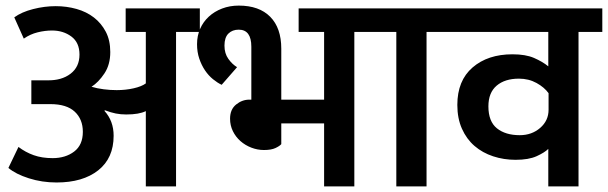

<svg xmlns="http://www.w3.org/2000/svg" viewBox="-20 -666 2172 686"><path d="M31 -604Q57 -623 98 -633.5Q139 -644 179 -644Q218 -644 253.5 -634Q289 -624 315.5 -603.5Q342 -583 358 -552.5Q374 -522 374 -480Q374 -435 353 -403.5Q332 -372 307 -356Q327 -350 350.5 -347Q374 -344 397 -344Q429 -344 457.5 -350.5Q486 -357 501 -368V-552H429V-636H694V-552H609V0H501V-269Q477 -257 431 -257Q411 -257 393.5 -260.5Q376 -264 355 -272L353 -270Q386 -234 386 -181Q386 -101 331 -57.5Q276 -14 182 -14Q130 -14 83 -29Q36 -44 10 -66L46 -141Q71 -122 100.5 -111.5Q130 -101 168 -101Q214 -101 245 -124.5Q276 -148 276 -195Q276 -240 247 -267Q218 -294 160 -294H92V-379H149Q200 -378 232 -402.5Q264 -427 264 -471Q264 -514 235 -535.5Q206 -557 166 -557Q141 -557 114.5 -550.5Q88 -544 65 -528Z M985 -151Q979 -144 964 -137Q949 -130 923 -130Q900 -130 878 -138.5Q856 -147 839 -162Q822 -177 812 -197.5Q802 -218 802 -242Q802 -275 823.5 -292.5Q845 -310 871 -310H878V-499Q878 -560 833 -560Q810 -560 796 -546Q782 -532 782 -503Q782 -475 796 -455.5Q810 -436 827 -426L772 -363Q757 -370 741 -383Q725 -396 712.5 -414.5Q700 -433 692 -456.5Q684 -480 684 -508Q684 -538 695 -563Q706 -588 726 -606.5Q746 -625 773.5 -635.5Q801 -646 833 -646Q906 -646 945.5 -606Q985 -566 985 -492V-310H1138V-552H1047V-636H1331V-552H1246V0H1138V-225H985Z M1396 -552H1311V-636H1589V-552H1504V0H1396Z M1811 -472Q1858 -472 1888 -459Q1918 -446 1939 -429V-552H1569V-636H2132V-552H2047V0H1939V-134Q1926 -121 1897.5 -108Q1869 -95 1822 -95Q1780 -95 1742 -107.5Q1704 -120 1675.5 -144.5Q1647 -169 1630.5 -206Q1614 -243 1614 -291Q1614 -378 1668.5 -425Q1723 -472 1811 -472ZM1940 -333Q1925 -354 1897 -369.5Q1869 -385 1834 -385Q1784 -385 1754.5 -360Q1725 -335 1725 -286Q1725 -232 1755.5 -207.5Q1786 -183 1837 -183Q1880 -183 1910 -209Q1940 -235 1940 -274Z"/></svg>

Font: Ek Mukta SemiBold
Style: Regular
Weight: 600
Designer: Girish Dalvi and Yashodeep Gholap
Foundry: Ek Type
Version: Version 2.538;PS 1.002;hotconv 16.6.51;makeotf.lib2.5.65220;